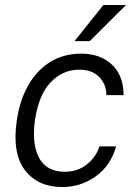

<svg xmlns="http://www.w3.org/2000/svg" viewBox="-20 -743 556 773"><path d="M230.5 10Q133 10 80.8 -57.5Q28.5 -125 47.5 -257Q59 -337.5 93 -398.2Q127 -459 181.2 -493Q235.5 -527 307.5 -527Q383.5 -527 430.5 -482.8Q477.5 -438.5 477.5 -360H408.5Q408 -403.5 379.5 -433Q351 -462.5 299 -462.5Q233 -462.5 184.2 -412Q135.5 -361.5 120.5 -257.5Q107.5 -164 137.2 -107.8Q167 -51.5 241 -51.5Q293 -51.5 330.2 -81.5Q367.5 -111.5 380 -153.5H447.5Q426 -76.5 365.8 -33.2Q305.5 10 230.5 10ZM396.5 -723H487.5L341.5 -577.5H280Z"/></svg>

Font: Public Sans Light
Style: Italic
Weight: 300
Italic angle: -8°
Designer: The Public Sans project authors (U.S. Web Design System). Libre Franklin designed by Pablo Impallari and Rodrigo Fuenzal
Version: Version 1.007; ttfautohint (v1.8.1) -l 8 -r 50 -G 200 -x 14 